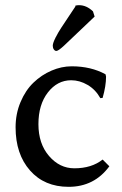

<svg xmlns="http://www.w3.org/2000/svg" viewBox="-20 -702 471 739"><path d="M253.9 -393.1Q200.7 -393.1 164.3 -346.2Q127.9 -299.3 127.9 -224.1Q127.9 -148.9 168.7 -101.6Q209.5 -54.2 266.1 -54.2Q332.5 -54.2 375 -87.9L400.9 -62Q342.8 17.1 244.1 17.1Q150.9 17.1 95.5 -45.9Q40 -108.9 40 -211.9Q40 -264.2 59.1 -309.3Q78.1 -354.5 108.9 -384Q139.6 -413.6 178.2 -430.2Q216.8 -446.8 255.9 -446.8Q330.1 -446.8 386.2 -416L388.2 -407.2Q388.2 -371.1 375 -325.2L366.2 -324.2Q347.7 -357.4 317.1 -375.2Q286.6 -393.1 253.9 -393.1ZM270 -676.8V-680.2Q275.9 -682.1 284.2 -682.1Q313 -682.1 337.9 -658.2L344.2 -638.2L227.1 -526.9Q204.6 -505.9 196.8 -505.9Q191.4 -505.9 187.3 -511.7Q183.1 -517.6 183.1 -525.9Q183.1 -536.1 193.4 -556.4Q203.6 -576.7 215.1 -594.2Q226.6 -611.8 245.1 -639.4Q263.7 -667 270 -676.8ZM193.8 -559.1V-558.1H192.9Z"/></svg>

Font: Linear Smooth Low Contrast
Style: Regular
Weight: 500
Designer: Philipp H. Poll, Flanker
Foundry: Philipp H. Poll, reworked by Flanker
Version: Version 1.010 | FøM Fix